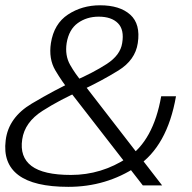

<svg xmlns="http://www.w3.org/2000/svg" viewBox="-29 -701 726 726"><path d="M229.5 5.5Q372.5 5.5 488 -71Q603.5 -147.5 636.5 -337H580.5Q551 -169 452.8 -104.2Q354.5 -39.5 239.5 -39.5Q135 -39.5 90 -73.5Q45 -107.5 55 -174Q64.5 -239 132 -282Q199.5 -325 278 -359Q355 -395 418.8 -434.5Q482.5 -474 492 -538Q503 -610 463.5 -645.5Q424 -681 349.5 -681Q281 -681 228 -646Q175 -611 163.5 -538Q154.5 -478.5 180.2 -435Q206 -391.5 233.5 -357.5L511 0H584L284 -388Q256 -420.5 236 -456Q216 -491.5 223 -538Q231.5 -589.5 265.2 -613.8Q299 -638 344 -638Q392.5 -638 417 -613.2Q441.5 -588.5 433 -538Q426 -492.5 374.8 -459.2Q323.5 -426 251 -394.5Q180 -362 91.5 -309.5Q3 -257 -7.5 -170.5Q-18.5 -83.5 40.5 -39Q99.5 5.5 229.5 5.5Z"/></svg>

Font: Anybody UltraCondensed Thin Light
Style: Italic
Weight: 300
Italic angle: -10°
Version: Version 1.111